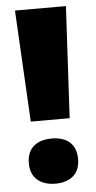

<svg xmlns="http://www.w3.org/2000/svg" viewBox="-53 -747 396 792"><g transform="rotate(-5 145.0 -351.0)"><path d="M226 -252 251 -714H40L65 -252ZM42 -81C42 -15 89 12 145 12C200 12 246 -15 246 -81C246 -150 200 -175 145 -175C89 -175 42 -150 42 -81Z"/></g></svg>

Font: Noto Sans Thai Looped Black
Style: Regular
Weight: 900
Designer: Sasikarn Vongin, Ben Mitchell
Foundry: The Fontpad Ltd
Version: Version 1.001